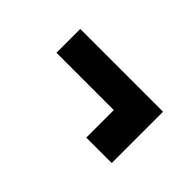

<svg xmlns="http://www.w3.org/2000/svg" viewBox="-28 -617 656 656"><g transform="rotate(45 300.0 -289.0)"><path d="M377 -165V-298H100V-413H500V-165Z"/></g></svg>

Font: Pitagon Sans Mono
Style: Bold
Weight: 700
Monospace: yes
Designer: Travis Tran
Foundry: Pitagon
Version: Version 1.001; ttfautohint (v1.8.4.7-5d5b);gftools[0.9.26]